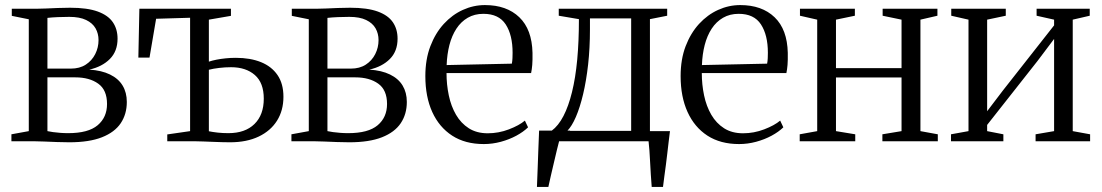

<svg xmlns="http://www.w3.org/2000/svg" viewBox="-20 -557 4343 757"><path d="M253 4Q230.5 4 204.2 3Q178 2 154.5 1Q131 0 116.5 0H25V-27.5L93.5 -40V-481L26.5 -494.5V-522.5H123.5Q140 -522.5 161.5 -523.5Q183 -524.5 207.8 -525.5Q232.5 -526.5 256.5 -526.5Q324.5 -526.5 365.5 -511.5Q406.5 -496.5 425 -469.2Q443.5 -442 443.5 -404.5Q443.5 -355 413.2 -324.5Q383 -294 332 -282.5Q380.5 -279.5 413.8 -263.2Q447 -247 463.5 -219.5Q480 -192 480 -155Q480 -107 456 -71.2Q432 -35.5 382 -15.8Q332 4 253 4ZM249 -32Q328 -32 365 -63.2Q402 -94.5 402 -147Q402 -202.5 367.2 -227.2Q332.5 -252 277 -252H167V-40Q175.5 -38 188.8 -36.2Q202 -34.5 217.5 -33.2Q233 -32 249 -32ZM167 -286.5H259.5Q294 -286.5 318.2 -302.2Q342.5 -318 355.5 -343.8Q368.5 -369.5 368.5 -399Q368.5 -424.5 356.8 -445.2Q345 -466 319.5 -478.2Q294 -490.5 253 -490.5Q230 -490.5 207.5 -489.5Q185 -488.5 167 -486.5Z M887 4Q873 4 855 3.5Q837 3 818.2 2.2Q799.5 1.5 782 0.8Q764.5 0 750.5 0H639.5V-27L729.5 -40V-487L595.5 -483L569.5 -330H525.5L529.5 -522.5H890.5V-494.5L803.5 -479.5V-314Q817.5 -318.5 834 -321.8Q850.5 -325 869.8 -327Q889 -329 910 -329Q967 -329 1009 -312Q1051 -295 1074.2 -261Q1097.5 -227 1097.5 -175.5Q1097.5 -121.5 1072.2 -81.2Q1047 -41 999.8 -18.5Q952.5 4 887 4ZM880.5 -32Q946.5 -32 983.2 -68Q1020 -104 1020 -168Q1020 -230.5 984.8 -261.2Q949.5 -292 891 -292Q867.5 -292 844.2 -289.2Q821 -286.5 803.5 -282V-39.5Q818 -36.5 838 -34.2Q858 -32 880.5 -32Z M1357 4Q1334.5 4 1308.2 3Q1282 2 1258.5 1Q1235 0 1220.5 0H1129V-27.5L1197.5 -40V-481L1130.5 -494.5V-522.5H1227.5Q1244 -522.5 1265.5 -523.5Q1287 -524.5 1311.8 -525.5Q1336.5 -526.5 1360.5 -526.5Q1428.5 -526.5 1469.5 -511.5Q1510.5 -496.5 1529 -469.2Q1547.5 -442 1547.5 -404.5Q1547.5 -355 1517.2 -324.5Q1487 -294 1436 -282.5Q1484.5 -279.5 1517.8 -263.2Q1551 -247 1567.5 -219.5Q1584 -192 1584 -155Q1584 -107 1560 -71.2Q1536 -35.5 1486 -15.8Q1436 4 1357 4ZM1353 -32Q1432 -32 1469 -63.2Q1506 -94.5 1506 -147Q1506 -202.5 1471.2 -227.2Q1436.5 -252 1381 -252H1271V-40Q1279.5 -38 1292.8 -36.2Q1306 -34.5 1321.5 -33.2Q1337 -32 1353 -32ZM1271 -286.5H1363.5Q1398 -286.5 1422.2 -302.2Q1446.5 -318 1459.5 -343.8Q1472.5 -369.5 1472.5 -399Q1472.5 -424.5 1460.8 -445.2Q1449 -466 1423.5 -478.2Q1398 -490.5 1357 -490.5Q1334 -490.5 1311.5 -489.5Q1289 -488.5 1271 -486.5Z M1887.5 11Q1814 11 1762.8 -22.2Q1711.5 -55.5 1684.2 -115.5Q1657 -175.5 1657 -257Q1657 -323 1676.8 -374.8Q1696.5 -426.5 1729.8 -462.8Q1763 -499 1805 -518Q1847 -537 1892 -537Q1977.5 -537 2027.5 -489Q2077.5 -441 2079.5 -348.5Q2080 -319.5 2078.5 -301.2Q2077 -283 2074 -269H1740.5Q1740.5 -223.5 1749.5 -180.8Q1758.5 -138 1778 -104.5Q1797.5 -71 1828.5 -51.2Q1859.5 -31.5 1903 -31.5Q1946 -31.5 1986.5 -47Q2027 -62.5 2049.5 -81.5L2062 -55Q2043.5 -37 2015.8 -22Q1988 -7 1954.8 2Q1921.5 11 1887.5 11ZM1741 -300.5 1998 -306Q2000 -316 2000.5 -327.5Q2001 -339 2001 -349Q2001 -419 1973.8 -460.8Q1946.5 -502.5 1886 -502.5Q1851 -502.5 1824.2 -487Q1797.5 -471.5 1779.5 -444Q1761.5 -416.5 1752 -379.8Q1742.5 -343 1741 -300.5Z M2143 0V-38L2155 -41.5Q2181.5 -61 2201.5 -99.5Q2221.5 -138 2235.2 -193.8Q2249 -249.5 2255.8 -321.8Q2262.5 -394 2262.5 -481.5L2183 -495V-522.5H2610.5V-495L2542.5 -481.5V0ZM2216.5 -41H2468.5V-484.5H2306V-441.5Q2306 -367.5 2298.8 -302.8Q2291.5 -238 2279 -185.5Q2266.5 -133 2250.5 -96Q2234.5 -59 2216.5 -41ZM2097 180Q2098.5 144.5 2099.8 108Q2101 71.5 2102.5 33.8Q2104 -4 2105.5 -42H2228L2185.5 -4.5Q2181.5 10 2176 33Q2170.5 56 2164.2 83Q2158 110 2152 135.2Q2146 160.5 2142 180ZM2549.5 180Q2547.5 156.5 2546 131.5Q2544.5 106.5 2543.2 82.2Q2542 58 2540.5 36.5Q2539 15 2537 -1L2499.5 -40H2621.5Q2619 -19 2616.2 3Q2613.5 25 2611 47.5Q2608.5 70 2605.5 92.5Q2602.5 115 2599.5 137Q2596.5 159 2594 180Z M2894 11Q2820.5 11 2769.2 -22.2Q2718 -55.5 2690.8 -115.5Q2663.5 -175.5 2663.5 -257Q2663.5 -323 2683.2 -374.8Q2703 -426.5 2736.2 -462.8Q2769.5 -499 2811.5 -518Q2853.5 -537 2898.5 -537Q2984 -537 3034 -489Q3084 -441 3086 -348.5Q3086.5 -319.5 3085 -301.2Q3083.5 -283 3080.5 -269H2747Q2747 -223.5 2756 -180.8Q2765 -138 2784.5 -104.5Q2804 -71 2835 -51.2Q2866 -31.5 2909.5 -31.5Q2952.5 -31.5 2993 -47Q3033.5 -62.5 3056 -81.5L3068.5 -55Q3050 -37 3022.2 -22Q2994.5 -7 2961.2 2Q2928 11 2894 11ZM2747.5 -300.5 3004.5 -306Q3006.5 -316 3007 -327.5Q3007.5 -339 3007.5 -349Q3007.5 -419 2980.2 -460.8Q2953 -502.5 2892.5 -502.5Q2857.5 -502.5 2830.8 -487Q2804 -471.5 2786 -444Q2768 -416.5 2758.5 -379.8Q2749 -343 2747.5 -300.5Z M3133 0V-27.5L3202 -40V-479.5L3134 -495V-522.5H3350.5V-495L3276 -479.5V-288.5H3534.5V-479.5L3460 -495V-522.5H3676V-495L3609 -479.5V-40L3677.5 -27.5V0H3459V-27.5L3534.5 -40V-251.5H3276V-40L3352 -27.5V0Z M3729.5 0V-27.5L3798.5 -40V-479.5L3730.5 -495V-522.5H3945.5V-495L3872 -479.5V-118.5L3934 -200L4136 -457V-479.5L4067 -495V-522.5H4276.5V-495L4209.5 -479.5V-40L4278 -27.5V0H4063V-27.5L4136 -40V-403.5L4070.5 -316.5L3872 -64.5V-40L3936 -27.5V0Z"/></svg>

Font: Merriweather 96pt Light
Style: Regular
Weight: 300
Version: Version 2.100